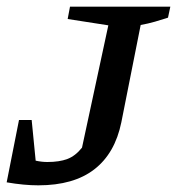

<svg xmlns="http://www.w3.org/2000/svg" viewBox="-28 -547 531 576"><path d="M-8 0 29 -187H67L79 -65Q97 -61 114 -61Q150 -61 174 -70Q198 -79 218 -104L297 -471L175 -490L182 -527H483L476 -494Q458 -488 437 -482Q416 -476 394 -472L336 -180Q317 -87 255 -39Q193 9 87 9Q44 9 -8 0Z"/></svg>

Font: Piazzolla SC Medium
Style: Italic
Weight: 500
Italic angle: -11.3°
Designer: Juan Pablo del Peral
Foundry: Huerta Tipografica
Version: Version 1.330